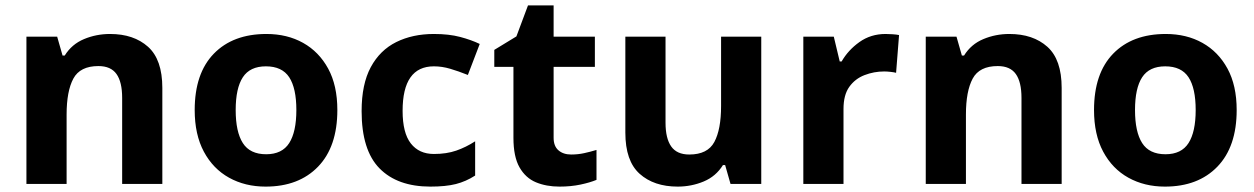

<svg xmlns="http://www.w3.org/2000/svg" viewBox="-20 -682 4651 712"><path d="M388 -556Q476 -556 529 -508.5Q582 -461 582 -356V0H433V-319Q433 -378 412 -407.5Q391 -437 345 -437Q277 -437 252 -390.5Q227 -344 227 -257V0H78V-546H192L212 -476H220Q246 -518 291.5 -537Q337 -556 388 -556Z M1231 -274Q1231 -138 1159.5 -64Q1088 10 965 10Q889 10 829.5 -23Q770 -56 736 -119.5Q702 -183 702 -274Q702 -410 773 -483Q844 -556 968 -556Q1045 -556 1104 -523Q1163 -490 1197 -427.5Q1231 -365 1231 -274ZM854 -274Q854 -193 880.5 -151.5Q907 -110 967 -110Q1026 -110 1052.5 -151.5Q1079 -193 1079 -274Q1079 -355 1052.5 -395.5Q1026 -436 966 -436Q907 -436 880.5 -395.5Q854 -355 854 -274Z M1576 10Q1454 10 1387.5 -57.5Q1321 -125 1321 -270Q1321 -370 1355 -433Q1389 -496 1449.5 -526Q1510 -556 1589 -556Q1645 -556 1686.5 -545Q1728 -534 1759 -519L1715 -404Q1680 -418 1649.5 -427Q1619 -436 1589 -436Q1473 -436 1473 -271Q1473 -189 1503.5 -150Q1534 -111 1589 -111Q1636 -111 1672 -123.5Q1708 -136 1742 -158V-31Q1708 -9 1670.5 0.5Q1633 10 1576 10Z M2098 -109Q2123 -109 2146 -114Q2169 -119 2192 -126V-15Q2168 -5 2132.5 2.5Q2097 10 2055 10Q2006 10 1967.5 -6Q1929 -22 1906.5 -61.5Q1884 -101 1884 -171V-434H1813V-497L1895 -547L1938 -662H2033V-546H2186V-434H2033V-171Q2033 -140 2051 -124.5Q2069 -109 2098 -109Z M2803 -546V0H2689L2669 -70H2661Q2635 -28 2589.5 -9Q2544 10 2493 10Q2405 10 2352 -37.5Q2299 -85 2299 -190V-546H2448V-227Q2448 -169 2469 -139Q2490 -109 2536 -109Q2604 -109 2629 -155.5Q2654 -202 2654 -289V-546Z M3264 -556Q3275 -556 3290 -555Q3305 -554 3314 -552L3303 -412Q3296 -414 3282.5 -415.5Q3269 -417 3259 -417Q3221 -417 3186 -403.5Q3151 -390 3129.5 -360Q3108 -330 3108 -278V0H2959V-546H3072L3094 -454H3101Q3125 -496 3167 -526Q3209 -556 3264 -556Z M3723 -556Q3811 -556 3864 -508.5Q3917 -461 3917 -356V0H3768V-319Q3768 -378 3747 -407.5Q3726 -437 3680 -437Q3612 -437 3587 -390.5Q3562 -344 3562 -257V0H3413V-546H3527L3547 -476H3555Q3581 -518 3626.5 -537Q3672 -556 3723 -556Z M4566 -274Q4566 -138 4494.5 -64Q4423 10 4300 10Q4224 10 4164.5 -23Q4105 -56 4071 -119.5Q4037 -183 4037 -274Q4037 -410 4108 -483Q4179 -556 4303 -556Q4380 -556 4439 -523Q4498 -490 4532 -427.5Q4566 -365 4566 -274ZM4189 -274Q4189 -193 4215.5 -151.5Q4242 -110 4302 -110Q4361 -110 4387.5 -151.5Q4414 -193 4414 -274Q4414 -355 4387.5 -395.5Q4361 -436 4301 -436Q4242 -436 4215.5 -395.5Q4189 -355 4189 -274Z"/></svg>

Font: Noto Sans Bengali UI
Style: Bold
Weight: 700
Designer: Jelle Bosma - Monotype Design Team
Foundry: Monotype Imaging Inc.
Version: Version 2.003; ttfautohint (v1.8.4.7-5d5b)